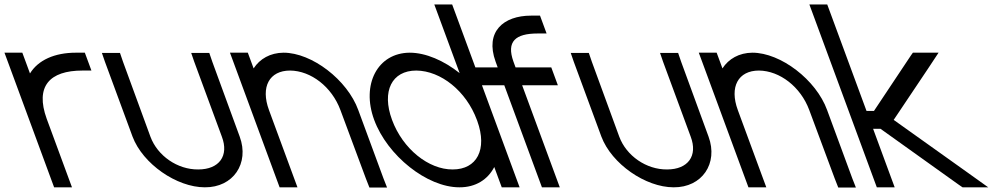

<svg xmlns="http://www.w3.org/2000/svg" viewBox="-175 -819 4446 860"><path d="M-40.7 -490C-4.1 -549.8 69.6 -583 165 -583H205L234.5 -503H194.5C47.1 -503 -18.5 -432.5 34.2 -286.8L36 -282L50.8 -242L132.6 -20L147.4 20H67.4L52.6 -20L-29.2 -242L-44 -282C-44.5 -283.3 -45 -284.6 -45.4 -285.9L-140.2 -543L-155 -583H-75L-60.2 -543Z M294.8 -543 281.4 -582H362.4L376.1 -542L498.7 -207C530.4 -121 620.2 -59 712.9 -60C806.9 -60 851.4 -121 818.7 -207L694.8 -543L681.4 -582H762.4L776.1 -542L898.7 -207C942.9 -87 869.7 21 742.4 20C616.4 20 464.7 -85 418.7 -207Z M961 -512.6C988.6 -555.4 1035.6 -582.5 1095 -583C1222 -583 1381 -461 1429.8 -326L1542.6 -20L1558.7 21H1479.7L1464 -19L1349.8 -326C1311.4 -430 1217.9 -502 1124.5 -503C1031.5 -503 991.4 -430 1029.8 -326L1044.5 -286L1142.6 -20L1157.4 20H1077.4L1062.6 -20L964.5 -286L949.8 -326L869.8 -543L855 -583H935L949.8 -543Z M1501 -282C1442.4 -441 1516.4 -582 1660 -583C1732.6 -583 1813.7 -547.1 1883.8 -491.5L1785.1 -759L1770.3 -799H1850.3L1865.1 -759L2039.6 -285.7L2041 -282L2137.6 -20L2152.4 20H2072.4L2057.6 -20L2038.9 -70.9C2010.2 -15.1 1955.7 20.5 1882.4 20C1737.4 20 1560 -122 1501 -282ZM1581 -282C1628.9 -152 1745.2 -59 1852.9 -60C1960.6 -60 2009.1 -148.8 1962.8 -277.3L1961 -282C1913.4 -411 1799.9 -502 1689.5 -503C1580.5 -503 1533.4 -411 1581 -282Z M2203.8 -749H2243.8L2273.3 -669H2233.3C2133.3 -669 2092.6 -633 2124.8 -543L2134.3 -517H2254.3H2294.3L2323.8 -437H2283.8H2163.8L2317.6 -20L2332.4 20H2252.4L2237.6 -20L2083.8 -437H2023.8H1983.8L1954.3 -517H1994.3H2054.3L2044.8 -543C1996.3 -677 2079.8 -749 2203.8 -749Z M2394.8 -543 2381.4 -582H2462.4L2476.1 -542L2598.7 -207C2630.4 -121 2720.2 -59 2812.9 -60C2906.9 -60 2951.4 -121 2918.7 -207L2794.8 -543L2781.4 -582H2862.4L2876.1 -542L2998.7 -207C3042.9 -87 2969.7 21 2842.4 20C2716.4 20 2564.7 -85 2518.7 -207Z M3061 -512.6C3088.6 -555.4 3135.6 -582.5 3195 -583C3322 -583 3481 -461 3529.8 -326L3642.6 -20L3658.7 21H3579.7L3564 -19L3449.8 -326C3411.4 -430 3317.9 -502 3224.5 -503C3131.5 -503 3091.4 -430 3129.8 -326L3144.5 -286L3242.6 -20L3257.4 20H3177.4L3162.6 -20L3064.5 -286L3049.8 -326L2969.8 -543L2955 -583H3035L3049.8 -543Z M3769.1 -242H3735.8L3817.6 -20L3832.4 20H3752.4L3737.6 -20L3655.8 -242L3626.3 -322L3465.1 -759L3450.3 -799H3530.3L3545.1 -759L3706.3 -322H3739.6L3906.1 -572L3914 -583H4029L3983.4 -514L3828 -282L4154.9 -49L4251.4 20H4136.4L4120.3 9Z"/></svg>

Font: Nordica Plus
Style: NordicaClassicLightOpObl
Weight: 300
Version: Version 1.01